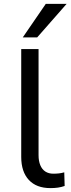

<svg xmlns="http://www.w3.org/2000/svg" viewBox="-20 -957 363 986"><path d="M239 9Q167 9 128 -33Q89 -75 89 -151V-705H178V-160Q178 -130 187 -108.5Q196 -87 213 -76Q230 -65 254 -65Q269 -65 282.5 -66.5Q296 -68 310 -72L312 -2Q295 4 277.5 6.5Q260 9 239 9ZM97 -765 215 -937H322L171 -765Z"/></svg>

Font: Nunito Sans 8pt
Style: Regular
Weight: 400
Version: Version 3.101;gftools[0.9.27]